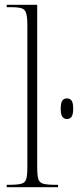

<svg xmlns="http://www.w3.org/2000/svg" viewBox="-20 -780 325 800"><path d="M8 0V-10H18Q53 -10 69 -14.5Q85 -19 89.5 -34.5Q94 -50 94 -84V-673Q94 -709 89 -725Q84 -741 70 -745.5Q56 -750 27 -750H8V-760H135V-84Q135 -50 139.5 -34.5Q144 -19 160 -14.5Q176 -10 211 -10H222V0ZM259 -284Q246 -284 239.5 -294Q233 -304 233 -327Q233 -351 239.5 -360.5Q246 -370 259 -370Q272 -370 278.5 -360.5Q285 -351 285 -327Q285 -304 278.5 -294Q272 -284 259 -284Z"/></svg>

Font: Noto Serif Display Condensed ExtraLight
Style: Regular
Weight: 200
Width: 3
Designer: Monotype Design Team
Foundry: Monotype Imaging Inc.
Version: Version 2.009